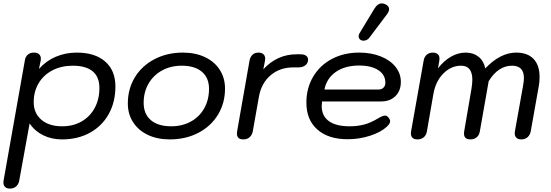

<svg xmlns="http://www.w3.org/2000/svg" viewBox="-43 -809 3235 1128"><path d="M-23 263Q-23 256 -22 252L103 -454Q106 -476 120.5 -488Q135 -500 156 -500Q176 -500 186.5 -490.5Q197 -481 197 -464Q197 -457 196 -453L186 -404Q227 -451 284.5 -475.5Q342 -500 408 -500Q515 -500 575 -447.5Q635 -395 635 -301Q635 -209 595.5 -138.5Q556 -68 485 -29Q414 10 321 10Q260 10 210.5 -14.5Q161 -39 131 -84L70 252Q66 274 51.5 286.5Q37 299 15 299Q-3 299 -13 289.5Q-23 280 -23 263ZM541 -292Q541 -357 501.5 -390Q462 -423 384 -423Q318 -423 265.5 -396Q213 -369 184 -320Q155 -271 155 -209Q155 -144 200 -105.5Q245 -67 322 -67Q387 -67 436.5 -95.5Q486 -124 513.5 -175Q541 -226 541 -292Z M708 -201Q708 -287 749.5 -355Q791 -423 865 -461.5Q939 -500 1032 -500Q1105 -500 1161 -473.5Q1217 -447 1248 -399Q1279 -351 1279 -289Q1279 -203 1237.5 -135Q1196 -67 1122 -28.5Q1048 10 954 10Q881 10 825.5 -16.5Q770 -43 739 -91Q708 -139 708 -201ZM1185 -287Q1185 -352 1143 -387.5Q1101 -423 1025 -423Q960 -423 909 -395Q858 -367 829.5 -317.5Q801 -268 801 -205Q801 -139 843.5 -103Q886 -67 963 -67Q1028 -67 1078.5 -95Q1129 -123 1157 -173Q1185 -223 1185 -287Z M1349 -24Q1349 -32 1350 -37L1423 -453Q1427 -475 1440.5 -487.5Q1454 -500 1476 -500Q1494 -500 1504.5 -490.5Q1515 -481 1515 -464Q1515 -457 1514 -453L1504 -402Q1586 -490 1699 -490H1722Q1744 -490 1755.5 -481.5Q1767 -473 1767 -459Q1767 -438 1751 -425.5Q1735 -413 1710 -413H1680Q1601 -413 1546.5 -366.5Q1492 -320 1478 -240L1442 -37Q1438 -16 1423.5 -3Q1409 10 1387 10Q1349 10 1349 -24Z M1757 -206Q1757 -291 1796.5 -358Q1836 -425 1906.5 -462.5Q1977 -500 2067 -500Q2137 -500 2193 -478Q2249 -456 2280.5 -416.5Q2312 -377 2312 -328Q2312 -276 2280.5 -244.5Q2249 -213 2196 -213H1849Q1847 -193 1847 -186Q1847 -128 1889 -97.5Q1931 -67 2011 -67Q2058 -67 2097 -77.5Q2136 -88 2177 -113Q2206 -130 2219 -130Q2229 -130 2238 -120Q2249 -107 2249 -97Q2249 -82 2229 -64Q2194 -32 2131 -11.5Q2068 9 1999 9Q1886 9 1821.5 -48Q1757 -105 1757 -206ZM2180 -283Q2199 -283 2210 -294Q2221 -305 2221 -323Q2221 -370 2179.5 -397Q2138 -424 2067 -424Q1984 -424 1930 -386.5Q1876 -349 1863 -283ZM2064 -595Q2064 -605 2070 -615L2156 -757Q2175 -789 2201 -789Q2211 -789 2223 -783Q2243 -773 2243 -755Q2243 -743 2232 -727L2128 -589Q2122 -580 2112.5 -575Q2103 -570 2093 -570Q2084 -570 2078 -573Q2064 -581 2064 -595Z M2371 -26Q2371 -33 2372 -37L2446 -453Q2450 -476 2464.5 -488Q2479 -500 2500 -500Q2518 -500 2528.5 -491Q2539 -482 2539 -465Q2539 -457 2538 -453L2530 -407Q2564 -452 2606.5 -476Q2649 -500 2693 -500Q2738 -500 2768.5 -475.5Q2799 -451 2808 -407Q2896 -500 2990 -500Q3056 -500 3091.5 -463Q3127 -426 3127 -357Q3127 -326 3122 -301L3075 -37Q3071 -16 3056.5 -3Q3042 10 3020 10Q3001 10 2991 0.5Q2981 -9 2981 -26Q2981 -33 2982 -37L3030 -305Q3035 -333 3035 -350Q3035 -387 3017.5 -405Q3000 -423 2965 -423Q2884 -423 2828 -332L2776 -37Q2772 -14 2757 -2Q2742 10 2721 10Q2683 10 2683 -24Q2683 -32 2684 -37L2727 -288Q2732 -320 2732 -340Q2732 -423 2666 -423Q2607 -423 2561.5 -377Q2516 -331 2503 -256L2465 -37Q2461 -14 2446 -2Q2431 10 2410 10Q2371 10 2371 -26Z"/></svg>

Font: Kodchasan Medium
Style: Italic
Weight: 500
Italic angle: -10°
Version: Version 1.000; ttfautohint (v1.6)